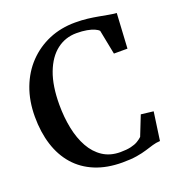

<svg xmlns="http://www.w3.org/2000/svg" viewBox="-137 -866 925 992"><g transform="rotate(-20 326.0 -370.0)"><path d="M369 11Q284 11 219.2 -15.8Q154.5 -42.5 111 -92Q67.5 -141.5 45.5 -211Q23.5 -280.5 23.5 -365.5Q23.5 -452.5 50.5 -523.8Q77.5 -595 126.5 -646Q175.5 -697 241.2 -724.8Q307 -752.5 385 -752.5Q421.5 -752.5 452.8 -748.8Q484 -745 511 -740Q538 -735 561.2 -730.8Q584.5 -726.5 604.5 -725L593.5 -533H519L492.5 -667.5Q485.5 -675.5 469.5 -682.5Q453.5 -689.5 429.2 -694Q405 -698.5 372.5 -698.5Q311.5 -698.5 264.2 -662.2Q217 -626 190.2 -555.2Q163.5 -484.5 163.5 -381Q163.5 -311.5 176 -250.2Q188.5 -189 214.5 -142.5Q240.5 -96 281 -69.5Q321.5 -43 377 -43Q411.5 -43 435 -48.5Q458.5 -54 473.5 -63Q488.5 -72 499 -82L542 -190.5L610 -182.5L588 -27Q566 -26 546.2 -20Q526.5 -14 503 -6.8Q479.5 0.5 447.5 5.8Q415.5 11 369 11Z"/></g></svg>

Font: Merriweather 36pt SemiBold
Style: Regular
Weight: 600
Version: Version 2.100